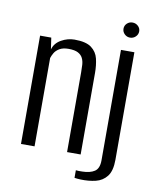

<svg xmlns="http://www.w3.org/2000/svg" viewBox="-83 -689 701 864"><g transform="rotate(10 267.5 -257.0)"><path d="M52.8 0V-495H103.9L111.6 -442.3Q119.9 -471.8 148.8 -488.1Q177.7 -504.3 209 -504.3Q261.6 -504.3 286.3 -485.7Q311 -467.2 318.2 -437.5Q325.4 -407.7 325.4 -372.6V0H263.4V-364.4Q263.4 -382.1 262.4 -398.9Q261.4 -415.6 254.8 -429.1Q248.2 -442.6 233.1 -450.6Q218 -458.7 189.5 -458.7Q164 -458.7 148.3 -449.3Q132.7 -439.9 125.5 -427.3Q118.2 -414.7 114.8 -403.7V0ZM343.9 110.9Q338.8 110.6 329.1 109.9Q319.3 109.3 316.5 108.3V73.6Q321 74.3 329.8 74.5Q338.7 74.7 345.7 74.4Q381.5 73.8 401.9 60.4Q422.4 47 422.4 9.9V-495H483.7V-3.5Q483.7 47 464.3 72Q444.9 97 413.3 104.6Q381.7 112.3 343.9 110.9ZM452.5 -556.4Q438 -556.4 427.5 -566.6Q417 -576.9 417 -591.1Q417 -605.5 427.5 -615.4Q438 -625.3 452.5 -625.3Q467.3 -625.3 478 -615.4Q488.7 -605.5 488.7 -591.2Q488.7 -576.9 478 -566.6Q467.3 -556.4 452.5 -556.4Z"/></g></svg>

Font: Alumni Sans SC Thin
Style: Regular
Weight: 100
Designer: Robert E. Leuschke
Foundry: Robert E. Leuschke
Version: Version 1.018